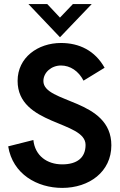

<svg xmlns="http://www.w3.org/2000/svg" viewBox="-20 -910 587 938"><path d="M273 -728 428 -890H336L273 -824L211 -890H119ZM284 8C416 8 524 -71 524 -200C524 -429 192 -404 192 -514C192 -556 231 -590 278 -590C323 -590 364 -563 388 -516L491 -579C444 -663 367 -700 278 -700C165 -700 66 -629 66 -515C66 -296 398 -321 398 -202C398 -140 357 -107 284 -107C210 -107 151 -149 143 -226L20 -195C42 -59 162 8 284 8Z"/></svg>

Font: FREAK Grotesk Next
Style: Bold
Weight: 700
Width: 3
Designer: La Scuola Open Source
Foundry: La Scuola Open Source
Version: Version 1.000;PS 1.0;hotconv 1.0.72;makeotf.lib2.5.5900